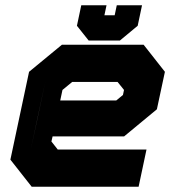

<svg xmlns="http://www.w3.org/2000/svg" viewBox="-20 -710 666 730"><path d="M526 -540 607 -437 576.5 -294.5 452 -191.5H180L175.5 -172L199.5 -141.5H537L507 0H100.5L19.5 -103L90.5 -437L215.5 -540ZM474.5 -471 525.5 -408 505.5 -315 441.5 -262H123L153 -403L236 -471ZM474.5 -471H236L153 -403L96 -137L147.5 -73H460H147.5L96 -137L123 -262H441.5L505.5 -315L525.5 -408ZM427 -398.5H254.5L217.5 -368L209 -328H422L447.5 -349L451.5 -368ZM317 -556 272.5 -612 289 -690H385L377 -652H416L424 -690H520L503.5 -612L436 -556ZM352 -600H420L461 -636L463.5 -649L461 -636L420 -600H352L327 -636L329.5 -649L327 -636Z"/></svg>

Font: Tourney Black
Style: Italic
Weight: 900
Italic angle: -12°
Version: Version 1.015